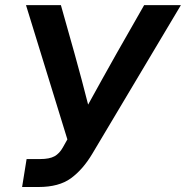

<svg xmlns="http://www.w3.org/2000/svg" viewBox="-20 -748 744 768"><path d="M68.4 0 86.4 -111.8H141.1Q177.7 -111.8 197.8 -122.8Q217.8 -133.8 231.4 -158.2L249.5 -190.4L84 -727.5H223.6L278.3 -533.2Q293.5 -479.5 306.6 -429.4Q319.8 -379.4 332.5 -329.6Q359.9 -379.4 387.7 -429.4Q415.5 -479.5 445.8 -533.2L556.6 -727.5H703.6L349.1 -132.8Q311.5 -69.8 263.7 -34.9Q215.8 0 134.3 0Z"/></svg>

Font: Inter Display SemiBold
Style: Italic
Weight: 600
Italic angle: -9.39999°
Designer: Rasmus Andersson
Foundry: rsms
Version: Version 4.000;git-a52131595